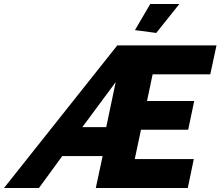

<svg xmlns="http://www.w3.org/2000/svg" viewBox="-100 -936 1098 956"><path d="M678 -772 572 -786 648 -916H793ZM484 -710H978L947 -566H660L632 -433H867L837 -290H602L571 -144H865L835 0H377L411 -159H210L94 0H-80ZM429 -303 476 -527 310 -303Z"/></svg>

Font: Raleway-v4020 ExtraBold
Style: Italic
Weight: 800
Italic angle: -12°
Designer: Matt McInerney, Pablo Impallari, Rodrigo Fuenzalida
Foundry: Matt McInerney, Pablo Impallari, Rodrigo Fuenzalida
Version: Version 4.020;PS 004.020;hotconv 1.0.88;makeotf.lib2.5.64775